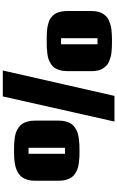

<svg xmlns="http://www.w3.org/2000/svg" viewBox="253 -1090 856 1403"><g transform="rotate(90 681.5 -389.0)"><path d="M868.7 -796.9 685.1 19H495.6L681.2 -796.9ZM1081.5 -63Q1053.7 -63 1034.4 -63.7Q1015.1 -64.5 990.2 -67.9Q965.3 -71.3 948.5 -77.4Q931.6 -83.5 914.1 -95Q896.5 -106.4 886 -122.1Q875.5 -137.7 868.7 -161.4Q861.8 -185.1 861.8 -215.3V-389.6Q861.8 -419.4 868.7 -443.1Q875.5 -466.8 886 -482.4Q896.5 -498 914.1 -509.3Q931.6 -520.5 948.5 -526.6Q965.3 -532.7 990 -536.1Q1014.6 -539.6 1034.2 -540.5Q1053.7 -541.5 1081.1 -541.5Q1108.4 -541.5 1127.7 -540.8Q1147 -540 1171.9 -536.6Q1196.8 -533.2 1213.9 -527.1Q1231 -521 1248.5 -509.8Q1266.1 -498.5 1276.9 -482.7Q1287.6 -466.8 1294.4 -443.4Q1301.3 -419.9 1301.3 -390.1V-215.8Q1301.3 -186.5 1294.4 -163.1Q1287.6 -139.6 1276.9 -123.8Q1266.1 -107.9 1248.5 -96.4Q1231 -85 1213.6 -78.6Q1196.3 -72.3 1172.1 -68.6Q1147.9 -64.9 1127.9 -64Q1107.9 -63 1081.5 -63ZM1104.5 -435.5H1060.5V-169.4H1104.5ZM280.8 -301.8Q257.8 -301.8 243.9 -302Q230 -302.2 208.7 -303.7Q187.5 -305.2 174.3 -307.9Q161.1 -310.5 143.8 -315.9Q126.5 -321.3 116 -328.6Q105.5 -335.9 93.8 -347.4Q82 -358.9 75.7 -373.5Q69.3 -388.2 65.2 -408.2Q61 -428.2 61 -452.6V-627.9Q61 -653.8 65.7 -675Q70.3 -696.3 80.1 -711.4Q89.8 -726.6 101.6 -738Q113.3 -749.5 130.4 -756.6Q147.5 -763.7 163.1 -768.3Q178.7 -772.9 200.4 -775.1Q222.2 -777.3 239.5 -778.1Q256.8 -778.8 280.3 -778.8Q303.7 -778.8 320.8 -778.1Q337.9 -777.3 359.9 -775.4Q381.8 -773.4 397.7 -768.8Q413.6 -764.2 430.7 -757.1Q447.8 -750 459.5 -738.5Q471.2 -727.1 481 -712.2Q490.7 -697.3 495.6 -676Q500.5 -654.8 500.5 -628.9V-453.6Q500.5 -423.3 493.7 -399.4Q486.8 -375.5 476.3 -359.6Q465.8 -343.8 447.8 -332.5Q429.7 -321.3 413.3 -315.4Q397 -309.6 371.6 -306.4Q346.2 -303.2 327.6 -302.5Q309.1 -301.8 280.8 -301.8ZM304.2 -672.9H259.8V-406.7H304.2Z"/></g></svg>

Font: Coda
Style: Heavy
Weight: 800
Version: Version 2.000; ttfautohint (v0.8) -r 50 -G 200 -x